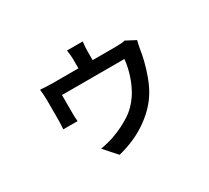

<svg xmlns="http://www.w3.org/2000/svg" viewBox="-138 -859 1276 1170"><g transform="rotate(-30 500.0 -273.5)"><path d="M841.8 -470.2Q838.4 -459 834.7 -440.9Q831.1 -422.9 829.1 -411.1Q824.7 -378.4 813.5 -334Q802.2 -289.6 785.6 -243.4Q769 -197.3 748 -160.2Q701.7 -77.6 612.1 -13.2Q522.5 51.3 399.9 82L320.8 -6.8Q346.7 -10.7 378.4 -19Q410.2 -27.3 428.2 -35.2Q487.8 -56.6 544.9 -93Q602.1 -129.4 642.1 -189.9Q671.9 -235.8 691.9 -294.7Q711.9 -353.5 716.8 -409.2H277.8Q277.8 -393.6 277.8 -366.7Q277.8 -339.8 277.8 -314.5Q277.8 -289.1 277.8 -276.9Q277.8 -265.1 278.6 -249.8Q279.3 -234.4 280.8 -224.1H180.2Q180.7 -235.8 181.9 -252.2Q183.1 -268.6 183.1 -282.2Q183.1 -291.5 183.1 -311.5Q183.1 -331.5 183.1 -355Q183.1 -378.4 183.1 -399.2Q183.1 -419.9 183.1 -431.2Q183.1 -444.3 181.6 -467Q180.2 -489.7 178.2 -503.9Q196.8 -502.4 221.4 -501.2Q246.1 -500 268.1 -500H445.8V-564Q445.8 -577.6 444.3 -592.8Q442.9 -607.9 439.9 -628.9H550.8Q547.9 -607.9 546.9 -592.8Q545.9 -577.6 545.9 -564V-500H711.9Q757.3 -500 773.9 -505.9Z"/></g></svg>

Font: Source Han Sans CN Medium
Style: Regular
Weight: 500
Designer: Ryoko NISHIZUKA  (kana, bopomofo & ideographs); Paul D. Hunt (Latin, Greek & Cyrillic); Sandoll Communications , Soo-you
Foundry: Adobe
Version: Version 2.004;hotconv 1.0.118;makeotfexe 2.5.65603